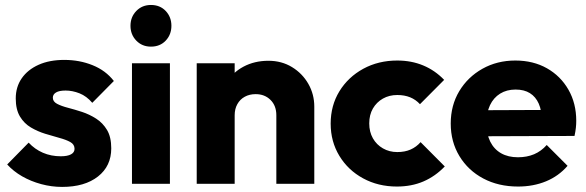

<svg xmlns="http://www.w3.org/2000/svg" viewBox="-20 -741 2363 774"><path d="M230.5 12.5Q187.5 12.5 146 1.2Q104.5 -10 69.2 -30.2Q34 -50.5 9 -78L95.5 -166Q120 -139.5 153 -125.2Q186 -111 225 -111Q252 -111 266.2 -118.8Q280.5 -126.5 280.5 -141Q280.5 -159 263.2 -168.5Q246 -178 219 -185.2Q192 -192.5 162 -201.8Q132 -211 104.8 -227Q77.5 -243 60.5 -271.2Q43.5 -299.5 43.5 -344Q43.5 -390.5 67.5 -425.2Q91.5 -460 135.5 -479.8Q179.5 -499.5 239 -499.5Q300.5 -499.5 353.2 -478.2Q406 -457 439 -414.5L352 -326.5Q329 -353.5 300.5 -364.8Q272 -376 244.5 -376Q218.5 -376 205.8 -368.2Q193 -360.5 193 -347Q193 -331.5 210 -322.5Q227 -313.5 254 -306.5Q281 -299.5 310.8 -289.8Q340.5 -280 367.5 -262.8Q394.5 -245.5 411.5 -217Q428.5 -188.5 428.5 -143Q428.5 -71.5 375 -29.5Q321.5 12.5 230.5 12.5Z M512 0V-486H665V0ZM588.5 -553Q553 -553 529.5 -577.2Q506 -601.5 506 -637Q506 -672.5 529.5 -696.8Q553 -721 588.5 -721Q625 -721 648 -696.8Q671 -672.5 671 -637Q671 -601.5 648 -577.2Q625 -553 588.5 -553Z M1094 0V-276.5Q1094 -315 1070.5 -338.2Q1047 -361.5 1010.6 -361.5Q985.9 -361.5 966.7 -351Q947.5 -340.5 936.8 -321.2Q926 -302 926 -276.5L866.5 -305.5Q866.5 -363 891.8 -405.8Q917 -448.5 961.4 -472.2Q1005.9 -496 1062.2 -496Q1115.5 -496 1157.2 -470.5Q1199 -445 1223 -403Q1247 -361 1247 -311V0ZM773 0V-486H926V0Z M1580 11Q1504.5 11 1443.8 -22Q1383 -55 1348 -112.8Q1313 -170.5 1313 -242.5Q1313 -315.5 1348.2 -373Q1383.5 -430.5 1444.5 -463.8Q1505.5 -497 1581.5 -497Q1638.5 -497 1686 -477.2Q1733.5 -457.5 1770.5 -419L1673 -321Q1656 -339.5 1633.2 -348.8Q1610.5 -358 1581.5 -358Q1549 -358 1523.5 -343.5Q1498 -329 1483.2 -303.5Q1468.5 -278 1468.5 -243.5Q1468.5 -209.5 1483.2 -183.5Q1498 -157.5 1523.8 -142.8Q1549.5 -128 1581.5 -128Q1612 -128 1635.2 -138.2Q1658.5 -148.5 1675.5 -168L1773 -70Q1734.5 -30 1686.8 -9.5Q1639 11 1580 11Z M2068.5 11Q1989.5 11 1928.2 -21.5Q1867 -54 1832 -111.8Q1797 -169.5 1797 -243Q1797 -316 1831.2 -373.2Q1865.5 -430.5 1924.8 -463.8Q1984 -497 2057.5 -497Q2129.5 -497 2184.8 -465.8Q2240 -434.5 2271.5 -379.5Q2303 -324.5 2303 -254Q2303 -240.5 2301.5 -226Q2300 -211.5 2296 -193L1877 -191.5V-296.5L2231 -298L2165 -253.5Q2164 -295.5 2151.8 -323.2Q2139.5 -351 2116.2 -365.5Q2093 -380 2058.5 -380Q2022.5 -380 1996 -363.5Q1969.5 -347 1955.2 -316.8Q1941 -286.5 1941 -244Q1941 -201 1956.2 -170.2Q1971.5 -139.5 2000 -123.2Q2028.5 -107 2068 -107Q2104 -107 2133 -119.2Q2162 -131.5 2184 -156.5L2268 -72.5Q2232 -31 2181 -10Q2130 11 2068.5 11Z"/></svg>

Font: Marine Company Thin
Style: Regular
Weight: 100
Designer: Rodrigo Fuenzalida
Foundry: fragTYPE
Version: Version 1.000